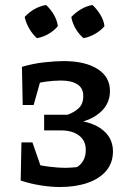

<svg xmlns="http://www.w3.org/2000/svg" viewBox="-20 -741 511 770"><path d="M220 9Q185 9 143.5 2.5Q102 -4 63 -17L88 -88Q135 -78 173 -73Q211 -68 245 -68Q258 -68 268.5 -69Q279 -70 289 -71Q305 -81 314.5 -98Q324 -115 324 -140Q324 -177 297 -197.5Q270 -218 225 -218H157V-281H251Q277 -290 295.5 -307Q314 -324 314 -356Q314 -388 290 -403Q266 -418 225 -418Q196 -418 163 -413.5Q130 -409 90 -399L68 -473Q112 -486 157 -491Q202 -496 235 -496Q321 -496 371 -464.5Q421 -433 421 -376Q421 -324 381 -289.5Q341 -255 276 -246L280 -259Q353 -252 393 -219Q433 -186 433 -134Q433 -88 406 -56Q379 -24 331 -7.5Q283 9 220 9ZM164 -15 63 -17 66 -170H110ZM71 -320 68 -473H158L115 -320ZM165 -721Q183 -704 196 -682Q209 -660 212 -636Q197 -618 174.5 -605Q152 -592 128 -588Q111 -603 97.5 -626Q84 -649 79 -673Q95 -691 117.5 -704Q140 -717 165 -721ZM351 -721Q369 -704 382.5 -682Q396 -660 399 -636Q384 -618 361 -605Q338 -592 315 -588Q296 -604 283 -626.5Q270 -649 266 -673Q283 -691 305 -704Q327 -717 351 -721Z"/></svg>

Font: Piazzolla 24pt SemiBold
Style: Regular
Weight: 600
Designer: Juan Pablo del Peral
Foundry: Huerta Tipografica
Version: Version 2.005